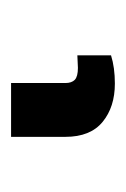

<svg xmlns="http://www.w3.org/2000/svg" viewBox="39 -31 227 345"><g transform="rotate(-90 152.5 141.5)"><path d="M79.1 145.5V47.9H175.8V145.5Q175.8 156.7 181.6 162.4Q187.5 168 203.1 168L225.6 167V227.5Q203.6 234.4 174.8 234.4Q132.8 234.4 106 212.4Q79.1 190.4 79.1 145.5Z"/></g></svg>

Font: Pretendard GOV Black
Style: Regular
Weight: 900
Designer: Base glyphs from Inter by Rasmus Andersson; Hangeul glyphs from Noto Sans CJK(Source Han Sans) by Jang Soo-young and Kan
Foundry: Kil Hyung-jin
Version: Version 1.309